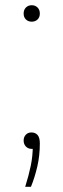

<svg xmlns="http://www.w3.org/2000/svg" viewBox="-20 -565 243 735"><path d="M76.5 150Q90 107 97.8 69.5Q105.5 32 105.5 -6L107.5 5H101.5Q88 5 79.2 -4Q70.5 -13 70.5 -27Q70.5 -40.5 78.8 -49.2Q87 -58 100.5 -58Q115 -58 123.8 -48.2Q132.5 -38.5 132.5 -16Q132.5 30.5 122.8 72.5Q113 114.5 98.5 150ZM101.5 -482Q88 -482 79.2 -490.5Q70.5 -499 70.5 -513Q70.5 -527.5 79.2 -536.2Q88 -545 101.5 -545Q115 -545 123.8 -536.2Q132.5 -527.5 132.5 -513Q132.5 -499 123.8 -490.5Q115 -482 101.5 -482Z"/></svg>

Font: Encode Sans SC Thin
Style: Regular
Weight: 250
Designer: Multiple Designers
Foundry: Impallari Type
Version: Version 3.002